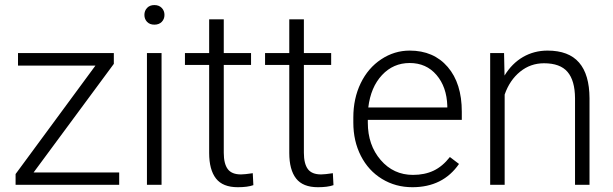

<svg xmlns="http://www.w3.org/2000/svg" viewBox="-20 -741 2459 770"><path d="M114.7 -49.3H458V0H42.5V-43L362.8 -478H52.2V-528.3H436.5V-484.9Z M627.9 0H569.3V-528.3H627.9ZM559.1 -681.2Q559.1 -697.8 569.8 -709.2Q580.6 -720.7 599.1 -720.7Q617.7 -720.7 628.7 -709.2Q639.6 -697.8 639.6 -681.2Q639.6 -664.6 628.7 -653.3Q617.7 -642.1 599.1 -642.1Q580.6 -642.1 569.8 -653.3Q559.1 -664.6 559.1 -681.2Z M877.4 -663.6V-528.3H986.8V-480.5H877.4V-128.4Q877.4 -84.5 893.3 -63Q909.2 -41.5 946.3 -41.5Q960.9 -41.5 993.7 -46.4L996.1 1.5Q973.1 9.8 933.6 9.8Q873.5 9.8 846.2 -25.1Q818.8 -60.1 818.8 -127.9V-480.5H721.7V-528.3H818.8V-663.6Z M1198.7 -663.6V-528.3H1308.1V-480.5H1198.7V-128.4Q1198.7 -84.5 1214.6 -63Q1230.5 -41.5 1267.6 -41.5Q1282.2 -41.5 1314.9 -46.4L1317.4 1.5Q1294.4 9.8 1254.9 9.8Q1194.8 9.8 1167.5 -25.1Q1140.1 -60.1 1140.1 -127.9V-480.5H1043V-528.3H1140.1V-663.6Z M1633.8 9.8Q1566.4 9.8 1512 -23.4Q1457.5 -56.6 1427.2 -116Q1397 -175.3 1397 -249V-270Q1397 -346.2 1426.5 -407.2Q1456.1 -468.3 1508.8 -503.2Q1561.5 -538.1 1623 -538.1Q1719.2 -538.1 1775.6 -472.4Q1832 -406.7 1832 -293V-260.3H1455.1V-249Q1455.1 -159.2 1506.6 -99.4Q1558.1 -39.6 1636.2 -39.6Q1683.1 -39.6 1719 -56.6Q1754.9 -73.7 1784.2 -111.3L1820.8 -83.5Q1756.3 9.8 1633.8 9.8ZM1623 -488.3Q1557.1 -488.3 1512 -439.9Q1466.8 -391.6 1457 -310.1H1773.9V-316.4Q1771.5 -392.6 1730.5 -440.4Q1689.5 -488.3 1623 -488.3Z M2001.5 -528.3 2003.4 -438Q2033.2 -486.8 2077.6 -512.5Q2122.1 -538.1 2175.8 -538.1Q2260.7 -538.1 2302.2 -490.2Q2343.8 -442.4 2344.2 -346.7V0H2286.1V-347.2Q2285.6 -418 2256.1 -452.6Q2226.6 -487.3 2161.6 -487.3Q2107.4 -487.3 2065.7 -453.4Q2023.9 -419.4 2003.9 -361.8V0H1945.8V-528.3Z"/></svg>

Font: Vazir Thin UI
Style: Thin-UI
Weight: 100
Designer: Saber Rastikerdar
Foundry: Saber Rastikerdar
Version: Version 30.0.0